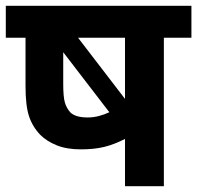

<svg xmlns="http://www.w3.org/2000/svg" viewBox="-20 -642 680 662"><path d="M640 -622V-512H545V0H411V-163Q374 -144 339.5 -135.5Q305 -127 259 -127Q210 -127 175.5 -141Q141 -155 119 -177Q92 -205 80 -241.5Q68 -278 68 -345V-512H0V-622ZM411 -512H249L411 -301ZM223 -254Q241 -237 282 -237Q302 -237 321 -242Q340 -247 357 -255L198 -462V-353Q198 -307 204 -287.5Q210 -268 223 -254Z"/></svg>

Font: RS Noto Sans
Style: Bold
Weight: 700
Designer: Monotype Design Team
Foundry: Monotype Imaging Inc.
Version: Version 3.10